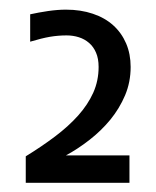

<svg xmlns="http://www.w3.org/2000/svg" viewBox="-20 -742 329 404"><path d="M120.1 -667.5Q102.5 -667.5 85.2 -664.6Q67.9 -661.6 43.5 -654.3V-711.9Q61 -715.8 81.3 -718.8Q101.6 -721.7 118.7 -721.7Q149.9 -721.7 175.3 -713.1Q200.7 -704.6 218.3 -688.7Q235.8 -672.9 245.4 -650.6Q254.9 -628.4 254.9 -601.1Q254.9 -569.3 243.2 -541.5Q231.4 -513.7 212.2 -490.2Q192.9 -466.8 168.5 -447.8Q144 -428.7 118.7 -415H252.4V-357.4H34.2V-413.1Q68.4 -434.1 96.4 -455.3Q124.5 -476.6 144.8 -499.3Q165 -522 176.3 -547.1Q187.5 -572.3 187.5 -601.1Q187.5 -618.7 182.1 -631.1Q176.8 -643.6 167.5 -651.6Q158.2 -659.7 146 -663.6Q133.8 -667.5 120.1 -667.5Z"/></svg>

Font: Arian AMU
Style: Regular
Weight: 400
Designer: Ruben Hakobyan (Tarumian)
Foundry: Ruben Hakobyan (Tarumian)
Version: Version 4.003